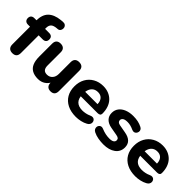

<svg xmlns="http://www.w3.org/2000/svg" viewBox="92 -1538 2377 2377"><g transform="rotate(45 1281.0 -349.0)"><path d="M172 9Q135 9 115.5 -11Q96 -31 96 -68V-378H60Q32 -378 16.5 -393Q1 -408 1 -434Q1 -462 16.5 -476.5Q32 -491 60 -491H140L96 -451V-482Q96 -589 149.5 -642Q203 -695 307 -706L339 -709Q365 -711 380.5 -701Q396 -691 401 -675Q406 -659 403 -642.5Q400 -626 389.5 -613.5Q379 -601 361 -600L347 -599Q293 -595 270 -573.5Q247 -552 247 -508V-474L228 -491H318Q347 -491 362 -476.5Q377 -462 377 -434Q377 -408 362 -393Q347 -378 318 -378H247V-68Q247 9 172 9Z M621 11Q559 11 518 -12Q477 -35 457.5 -81.5Q438 -128 438 -197V-423Q438 -461 457.5 -480Q477 -499 513 -499Q549 -499 569 -480Q589 -461 589 -423V-193Q589 -149 607 -127.5Q625 -106 664 -106Q707 -106 734.5 -136.5Q762 -167 762 -217V-423Q762 -461 781.5 -480Q801 -499 837 -499Q874 -499 893.5 -480Q913 -461 913 -423V-68Q913 9 840 9Q804 9 785 -11Q766 -31 766 -68V-135L781 -96Q759 -45 718 -17Q677 11 621 11Z M1285 11Q1198 11 1135.5 -20.5Q1073 -52 1039.5 -109.5Q1006 -167 1006 -245Q1006 -321 1038 -378.5Q1070 -436 1127.5 -468.5Q1185 -501 1258 -501Q1311 -501 1354 -483.5Q1397 -466 1428 -433.5Q1459 -401 1475 -354.5Q1491 -308 1491 -251Q1491 -232 1479 -222.5Q1467 -213 1444 -213H1130V-291H1382L1366 -277Q1366 -318 1354 -345.5Q1342 -373 1319.5 -387Q1297 -401 1264 -401Q1227 -401 1201 -384Q1175 -367 1161 -335Q1147 -303 1147 -258V-250Q1147 -174 1182.5 -138Q1218 -102 1288 -102Q1312 -102 1343 -108Q1374 -114 1401 -127Q1424 -138 1442 -134.5Q1460 -131 1470 -118Q1480 -105 1481.5 -88Q1483 -71 1474 -54.5Q1465 -38 1444 -27Q1410 -8 1367.5 1.5Q1325 11 1285 11Z M1767 11Q1723 11 1676.5 3Q1630 -5 1592 -24Q1572 -34 1563.5 -49.5Q1555 -65 1556 -81Q1557 -97 1566.5 -110Q1576 -123 1591.5 -127.5Q1607 -132 1626 -124Q1667 -107 1701 -100Q1735 -93 1768 -93Q1811 -93 1830.5 -106.5Q1850 -120 1850 -142Q1850 -162 1837 -172Q1824 -182 1799 -186L1694 -205Q1632 -216 1598.5 -250.5Q1565 -285 1565 -339Q1565 -389 1593 -425.5Q1621 -462 1670.5 -481.5Q1720 -501 1783 -501Q1828 -501 1866 -493Q1904 -485 1939 -467Q1957 -458 1964.5 -443Q1972 -428 1969.5 -412Q1967 -396 1957 -383Q1947 -370 1931.5 -366Q1916 -362 1896 -370Q1864 -385 1837 -391.5Q1810 -398 1785 -398Q1740 -398 1720 -383.5Q1700 -369 1700 -347Q1700 -330 1711.5 -318.5Q1723 -307 1747 -303L1852 -284Q1917 -273 1951 -240.5Q1985 -208 1985 -152Q1985 -76 1925.5 -32.5Q1866 11 1767 11Z M2326 11Q2239 11 2176.5 -20.5Q2114 -52 2080.5 -109.5Q2047 -167 2047 -245Q2047 -321 2079 -378.5Q2111 -436 2168.5 -468.5Q2226 -501 2299 -501Q2352 -501 2395 -483.5Q2438 -466 2469 -433.5Q2500 -401 2516 -354.5Q2532 -308 2532 -251Q2532 -232 2520 -222.5Q2508 -213 2485 -213H2171V-291H2423L2407 -277Q2407 -318 2395 -345.5Q2383 -373 2360.5 -387Q2338 -401 2305 -401Q2268 -401 2242 -384Q2216 -367 2202 -335Q2188 -303 2188 -258V-250Q2188 -174 2223.5 -138Q2259 -102 2329 -102Q2353 -102 2384 -108Q2415 -114 2442 -127Q2465 -138 2483 -134.5Q2501 -131 2511 -118Q2521 -105 2522.5 -88Q2524 -71 2515 -54.5Q2506 -38 2485 -27Q2451 -8 2408.5 1.5Q2366 11 2326 11Z"/></g></svg>

Font: Nunito ExtraLight ExtraBold
Style: Regular
Weight: 800
Version: Version 3.602